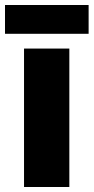

<svg xmlns="http://www.w3.org/2000/svg" viewBox="-35 -747 374 767"><path d="M319 -727H-15V-612H319ZM242 0V-553H61V0Z"/></svg>

Font: Noto Sans Sinhala SemiCondensed Black
Style: Regular
Weight: 900
Width: 4
Designer: Jelle Bosma - Monotype Design Team
Foundry: Monotype Imaging Inc.
Version: Version 2.006